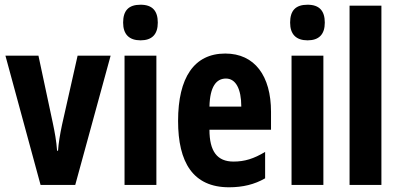

<svg xmlns="http://www.w3.org/2000/svg" viewBox="-20 -784 1693 814"><path d="M152 0H299L449 -548H309L243 -255C234 -213 228 -175 226 -145H222C219 -187 212 -224 204 -262L143 -548H3Z M576 -764C525 -764 502 -739 502 -688C502 -638 528 -613 576 -613C624 -613 649 -638 649 -688C649 -738 626 -764 576 -764ZM643 -548H508V0H643Z M935 -557C803 -557 735 -455 735 -271C735 -96 798 10 951 10C1009 10 1059 -2 1104 -28V-140C1056 -111 1017 -99 970 -99C901 -99 868 -142 868 -234H1129V-310C1129 -462 1060 -557 935 -557ZM938 -451C979 -451 1003 -408 1003 -332H868C870 -417 897 -451 938 -451Z M1284 -764C1233 -764 1210 -739 1210 -688C1210 -638 1236 -613 1284 -613C1332 -613 1357 -638 1357 -688C1357 -738 1334 -764 1284 -764ZM1351 -548H1216V0H1351Z M1597 0V-760H1462V0Z"/></svg>

Font: Noto Sans Oriya ExtCond Bold
Style: Bold
Weight: 700
Width: 2
Designer: Amélie Bonet and Sol Matas
Foundry: Google LLC
Version: Version 2.006